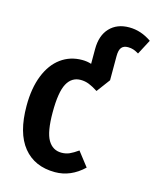

<svg xmlns="http://www.w3.org/2000/svg" viewBox="-115 -834 758 928"><g transform="rotate(15 264.0 -369.5)"><path d="M528 -717 489 -643Q474 -652 462 -656Q450 -660 435 -660Q413 -660 402.5 -647Q392 -634 392 -604V-483L342 -416Q317 -432 297 -440Q277 -448 255 -448Q210 -448 187 -405.5Q164 -363 164 -262Q164 -164 187.5 -124Q211 -84 255 -84Q277 -84 295 -92Q313 -100 337 -117L392 -46Q328 15 249 15Q147 15 90.5 -54.5Q34 -124 34 -260Q34 -348 59.5 -412Q85 -476 131 -509.5Q177 -543 237 -543Q262 -543 283 -536V-610Q283 -678 319 -716Q355 -754 416 -754Q475 -754 528 -717Z"/></g></svg>

Font: Fira Sans Compressed Medium
Style: Regular
Weight: 500
Width: 1
Designer: bBox Type GmbH & Carrois Corporate GbR & Edenspiekermann AG
Foundry: bBox Type GmbH & Carrois Corporate GbR & Edenspiekermann AG
Version: Version 4.301